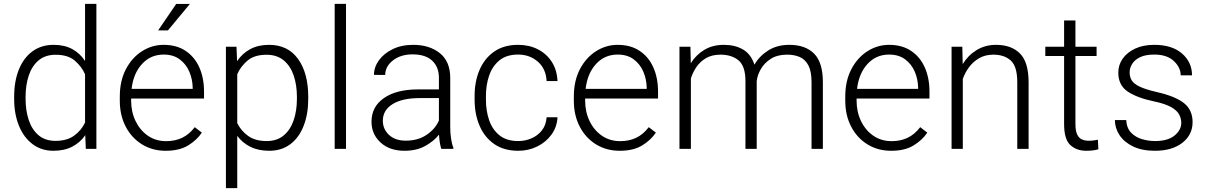

<svg xmlns="http://www.w3.org/2000/svg" viewBox="-20 -770 6243 993"><path d="M53.2 -258.8V-269Q53.2 -351.1 78.1 -411.6Q103 -472.2 148.7 -505.1Q194.3 -538.1 257.3 -538.1Q313.5 -538.1 353.8 -516.1Q394 -494.1 419.9 -454.6V-750H478.5V0H423.8L420.9 -70.8Q395 -33.2 354 -11.7Q313 9.8 256.3 9.8Q194.3 9.8 148.7 -24.4Q103 -58.6 78.1 -119.4Q53.2 -180.2 53.2 -258.8ZM112.3 -269V-258.8Q112.3 -197.8 128.9 -148.4Q145.5 -99.1 179.7 -70.3Q213.9 -41.5 267.1 -41.5Q326.2 -41.5 363.3 -68.4Q400.4 -95.2 419.9 -136.2V-385.7Q402.8 -425.3 367.2 -456.1Q331.5 -486.8 268.1 -486.8Q214.4 -486.8 179.9 -458Q145.5 -429.2 128.9 -379.9Q112.3 -330.6 112.3 -269Z M836.9 9.8Q768.1 9.8 714.4 -23.4Q660.6 -56.6 630.1 -115.2Q599.6 -173.8 599.6 -249.5V-270.5Q599.6 -352.1 631.1 -412.1Q662.6 -472.2 714.4 -505.1Q766.1 -538.1 826.2 -538.1Q893.6 -538.1 940.2 -506.8Q986.8 -475.6 1011 -421.1Q1035.2 -366.7 1035.2 -295.9V-260.3H658.2V-249.5Q658.2 -191.4 681.2 -143.8Q704.1 -96.2 744.9 -68.1Q785.6 -40 839.4 -40Q885.7 -40 922.1 -57.4Q958.5 -74.7 987.3 -112.3L1023.9 -84Q998 -45.4 952.9 -17.8Q907.7 9.8 836.9 9.8ZM826.2 -487.8Q759.3 -487.8 714.6 -439.2Q669.9 -390.6 660.6 -310.5H976.6V-316.9Q975.6 -361.3 958.7 -400.1Q941.9 -439 908.9 -463.4Q876 -487.8 826.2 -487.8ZM797.9 -612.8 891.1 -749.5H961.9L848.6 -612.8Z M1574.2 -269V-258.8Q1574.2 -180.2 1550.5 -119.4Q1526.9 -58.6 1481.7 -24.4Q1436.5 9.8 1372.6 9.8Q1316.4 9.8 1275.1 -10.7Q1233.9 -31.2 1207 -67.4V203.1H1148.4V-528.3H1203.1L1206.1 -453.6Q1232.9 -493.7 1274.2 -515.9Q1315.4 -538.1 1371.6 -538.1Q1468.8 -538.1 1521.5 -465.1Q1574.2 -392.1 1574.2 -269ZM1515.6 -258.8V-269Q1515.6 -330.6 1498.8 -379.9Q1481.9 -429.2 1447 -458Q1412.1 -486.8 1358.4 -486.8Q1295.4 -486.8 1259.8 -456.3Q1224.1 -425.8 1207 -386.2V-133.3Q1226.6 -93.3 1263.4 -66.9Q1300.3 -40.5 1359.4 -40.5Q1412.6 -40.5 1447.3 -69.6Q1481.9 -98.6 1498.8 -148.2Q1515.6 -197.8 1515.6 -258.8Z M1769.5 -750V0H1710.9V-750Z M2262.2 0Q2257.8 -13.7 2254.6 -33.4Q2251.5 -53.2 2250.5 -73.7Q2224.1 -40 2179.2 -15.1Q2134.3 9.8 2071.8 9.8Q1994.6 9.8 1948 -33.2Q1901.4 -76.2 1901.4 -140.6Q1901.4 -218.3 1965.8 -262.9Q2030.3 -307.6 2142.1 -307.6H2250V-367.2Q2250 -423.8 2215.1 -456.3Q2180.2 -488.8 2113.8 -488.8Q2052.2 -488.8 2012.2 -457.5Q1972.2 -426.3 1972.2 -382.3L1914.1 -382.8Q1914.1 -422.4 1939.5 -457.8Q1964.8 -493.2 2010.5 -515.6Q2056.2 -538.1 2116.7 -538.1Q2201.2 -538.1 2254.9 -495.1Q2308.6 -452.1 2308.6 -366.2V-110.8Q2308.6 -83.5 2312.7 -54.2Q2316.9 -24.9 2324.7 -6.3V0ZM2078.6 -42.5Q2142.1 -42.5 2186.5 -72.8Q2231 -103 2250 -146.5V-262.7H2150.4Q2060.5 -262.7 2010.3 -231.4Q1960 -200.2 1960 -145.5Q1960 -102.5 1991.7 -72.5Q2023.4 -42.5 2078.6 -42.5Z M2660.2 -40.5Q2696.8 -40.5 2729.2 -54.7Q2761.7 -68.8 2783 -96.2Q2804.2 -123.5 2807.1 -163.6H2863.3Q2860.8 -113.3 2832.5 -74.2Q2804.2 -35.2 2759 -12.7Q2713.9 9.8 2660.2 9.8Q2585.9 9.8 2535.6 -25.4Q2485.4 -60.5 2460 -120.4Q2434.6 -180.2 2434.6 -253.9V-274.4Q2434.6 -348.6 2460.2 -408.4Q2485.8 -468.3 2535.9 -503.2Q2585.9 -538.1 2659.7 -538.1Q2716.3 -538.1 2761.5 -515.1Q2806.6 -492.2 2833.7 -450.2Q2860.8 -408.2 2863.3 -350.6H2807.1Q2803.7 -414.6 2761.5 -451.2Q2719.2 -487.8 2659.7 -487.8Q2599.6 -487.8 2563 -457.8Q2526.4 -427.7 2509.8 -379.2Q2493.2 -330.6 2493.2 -274.4V-253.9Q2493.2 -197.8 2509.5 -149.2Q2525.9 -100.6 2562.7 -70.6Q2599.6 -40.5 2660.2 -40.5Z M3185.1 9.8Q3116.2 9.8 3062.5 -23.4Q3008.8 -56.6 2978.3 -115.2Q2947.8 -173.8 2947.8 -249.5V-270.5Q2947.8 -352.1 2979.2 -412.1Q3010.7 -472.2 3062.5 -505.1Q3114.3 -538.1 3174.3 -538.1Q3241.7 -538.1 3288.3 -506.8Q3335 -475.6 3359.1 -421.1Q3383.3 -366.7 3383.3 -295.9V-260.3H3006.3V-249.5Q3006.3 -191.4 3029.3 -143.8Q3052.2 -96.2 3093 -68.1Q3133.8 -40 3187.5 -40Q3233.9 -40 3270.3 -57.4Q3306.6 -74.7 3335.4 -112.3L3372.1 -84Q3346.2 -45.4 3301 -17.8Q3255.9 9.8 3185.1 9.8ZM3174.3 -487.8Q3107.4 -487.8 3062.7 -439.2Q3018.1 -390.6 3008.8 -310.5H3324.7V-316.9Q3323.7 -361.3 3306.9 -400.1Q3290 -439 3257.1 -463.4Q3224.1 -487.8 3174.3 -487.8Z M3706.5 -487.3Q3662.6 -487.3 3632.1 -469.7Q3601.6 -452.1 3582.3 -424.1Q3563 -396 3553.2 -364.3V0H3494.1V-528.3H3550.8L3552.7 -442.9Q3579.1 -485.8 3622.3 -512Q3665.5 -538.1 3723.6 -538.1Q3781.7 -538.1 3823 -513.9Q3864.3 -489.7 3881.8 -435.5Q3907.2 -480 3953.1 -509Q3999 -538.1 4062.5 -538.1Q4145 -538.1 4190.4 -492.7Q4235.8 -447.3 4235.8 -344.7V0H4177.2V-345.2Q4177.2 -400.9 4160.9 -431.9Q4144.5 -462.9 4115.7 -475.3Q4086.9 -487.8 4048.3 -487.3Q3999 -486.8 3965.8 -465.3Q3932.6 -443.8 3914.6 -412.1Q3896.5 -380.4 3893.6 -349.6V0H3835.4V-349.6Q3835.4 -428.2 3799.6 -457.8Q3763.7 -487.3 3706.5 -487.3Z M4588.9 9.8Q4520 9.8 4466.3 -23.4Q4412.6 -56.6 4382.1 -115.2Q4351.6 -173.8 4351.6 -249.5V-270.5Q4351.6 -352.1 4383.1 -412.1Q4414.6 -472.2 4466.3 -505.1Q4518.1 -538.1 4578.1 -538.1Q4645.5 -538.1 4692.1 -506.8Q4738.8 -475.6 4762.9 -421.1Q4787.1 -366.7 4787.1 -295.9V-260.3H4410.2V-249.5Q4410.2 -191.4 4433.1 -143.8Q4456.1 -96.2 4496.8 -68.1Q4537.6 -40 4591.3 -40Q4637.7 -40 4674.1 -57.4Q4710.4 -74.7 4739.3 -112.3L4775.9 -84Q4750 -45.4 4704.8 -17.8Q4659.7 9.8 4588.9 9.8ZM4578.1 -487.8Q4511.2 -487.8 4466.6 -439.2Q4421.9 -390.6 4412.6 -310.5H4728.5V-316.9Q4727.5 -361.3 4710.7 -400.1Q4693.8 -439 4660.9 -463.4Q4627.9 -487.8 4578.1 -487.8Z M5117.2 -487.3Q5075.7 -487.3 5044.4 -469.2Q5013.2 -451.2 4991.9 -422.6Q4970.7 -394 4959.5 -361.8V0H4901.4V-528.3H4957L4959 -438.5Q4986.3 -483.4 5030.5 -510.7Q5074.7 -538.1 5131.3 -538.1Q5210.4 -538.1 5255.1 -493.4Q5299.8 -448.7 5299.8 -344.2V0H5241.2V-344.7Q5241.2 -426.3 5207.8 -456.8Q5174.3 -487.3 5117.2 -487.3Z M5651.4 -528.3V-480.5H5542V-128.9Q5542 -92.3 5551.5 -73.5Q5561 -54.7 5576.9 -48.3Q5592.8 -42 5610.8 -42Q5624 -42 5636.2 -43.7Q5648.4 -45.4 5658.2 -47.4L5660.6 2Q5635.3 9.8 5598.1 9.8Q5547.9 9.8 5515.6 -19.8Q5483.4 -49.3 5483.4 -128.9V-480.5H5386.2V-528.3H5483.4V-664.1H5542V-528.3Z M6089.4 -134.8Q6089.4 -156.7 6078.6 -177.5Q6067.9 -198.2 6037.4 -215.8Q6006.8 -233.4 5948.2 -245.6Q5859.9 -264.2 5811.8 -296.9Q5763.7 -329.6 5763.7 -394.5Q5763.7 -434.1 5786.4 -466.6Q5809.1 -499 5850.8 -518.6Q5892.6 -538.1 5949.7 -538.1Q6041.5 -538.1 6093.3 -493.2Q6145 -448.2 6145 -380.4H6086.4Q6086.4 -420.9 6051 -454.3Q6015.6 -487.8 5949.7 -487.8Q5904.3 -487.8 5876.2 -474.1Q5848.1 -460.4 5835.2 -439.2Q5822.3 -418 5822.3 -396Q5822.3 -373 5832.8 -355Q5843.3 -336.9 5873.5 -322.3Q5903.8 -307.6 5962.9 -293.9Q6059.1 -272 6103.5 -236.6Q6147.9 -201.2 6147.9 -138.2Q6147.9 -72.8 6095 -31.5Q6042 9.8 5953.1 9.8Q5886.2 9.8 5839.8 -12.7Q5793.5 -35.2 5769.8 -71.5Q5746.1 -107.9 5746.1 -148.9H5804.7Q5807.1 -107.4 5830.1 -83.7Q5853 -60.1 5886.5 -50.3Q5919.9 -40.5 5953.1 -40.5Q6020 -40.5 6054.7 -69.1Q6089.4 -97.7 6089.4 -134.8Z"/></svg>

Font: Vazirmatn FD ExtraLight
Style: Regular
Weight: 200
Designer: Saber Rastikerdar
Foundry: Saber Rastikerdar
Version: Version 33.003